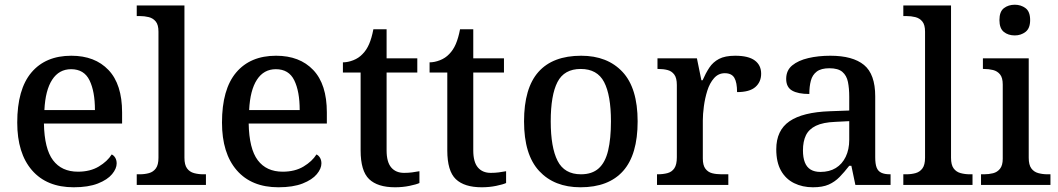

<svg xmlns="http://www.w3.org/2000/svg" viewBox="-20 -783 4482 813"><path d="M292 10Q178 10 115.5 -62Q53 -134 53 -264Q53 -405 113 -476Q173 -547 282 -547Q382 -547 439.5 -486.5Q497 -426 497 -307V-260H166Q168 -153 204.5 -104.5Q241 -56 310 -56Q362 -56 398.5 -78Q435 -100 453 -129Q462 -125 468 -115Q474 -105 474 -91Q474 -69 454.5 -45.5Q435 -22 394.5 -6Q354 10 292 10ZM382 -317Q382 -396 359 -443Q336 -490 281 -490Q230 -490 201 -445.5Q172 -401 168 -317Z M559 0V-45H572Q593 -45 611 -50Q629 -55 640 -70Q651 -85 651 -115V-649Q651 -678 639.5 -692Q628 -706 610 -710.5Q592 -715 572 -715H559V-760H761V-115Q761 -85 772 -70Q783 -55 801.5 -50Q820 -45 840 -45H852V0Z M1159 10Q1045 10 982.5 -62Q920 -134 920 -264Q920 -405 980 -476Q1040 -547 1149 -547Q1249 -547 1306.5 -486.5Q1364 -426 1364 -307V-260H1033Q1035 -153 1071.5 -104.5Q1108 -56 1177 -56Q1229 -56 1265.5 -78Q1302 -100 1320 -129Q1329 -125 1335 -115Q1341 -105 1341 -91Q1341 -69 1321.5 -45.5Q1302 -22 1261.5 -6Q1221 10 1159 10ZM1249 -317Q1249 -396 1226 -443Q1203 -490 1148 -490Q1097 -490 1068 -445.5Q1039 -401 1035 -317Z M1653 10Q1579 10 1543 -24.5Q1507 -59 1507 -146V-476H1432V-519Q1453 -519 1476 -528Q1499 -537 1515 -554Q1532 -571 1543 -596.5Q1554 -622 1561 -659H1617V-536H1747V-476H1617V-146Q1617 -97 1636.5 -74Q1656 -51 1691 -51Q1709 -51 1724.5 -53Q1740 -55 1756 -58V-8Q1743 -2 1714 4Q1685 10 1653 10Z M2020 10Q1946 10 1910 -24.5Q1874 -59 1874 -146V-476H1799V-519Q1820 -519 1843 -528Q1866 -537 1882 -554Q1899 -571 1910 -596.5Q1921 -622 1928 -659H1984V-536H2114V-476H1984V-146Q1984 -97 2003.5 -74Q2023 -51 2058 -51Q2076 -51 2091.5 -53Q2107 -55 2123 -58V-8Q2110 -2 2081 4Q2052 10 2020 10Z M2438 10Q2327 10 2263 -59Q2199 -128 2199 -269Q2199 -410 2260 -478.5Q2321 -547 2441 -547Q2552 -547 2616 -478.5Q2680 -410 2680 -269Q2680 -128 2618.5 -59Q2557 10 2438 10ZM2440 -45Q2487 -45 2515 -70Q2543 -95 2555 -145.5Q2567 -196 2567 -269Q2567 -380 2538 -435.5Q2509 -491 2439 -491Q2369 -491 2340.5 -435.5Q2312 -380 2312 -269Q2312 -159 2341 -102Q2370 -45 2440 -45Z M2762 0V-45H2765Q2788 -45 2806.5 -50Q2825 -55 2835.5 -70.5Q2846 -86 2846 -117V-423Q2846 -453 2835 -467.5Q2824 -482 2806.5 -486.5Q2789 -491 2767 -491H2764V-536H2931L2950 -443H2955Q2968 -473 2983.5 -496.5Q2999 -520 3024.5 -533.5Q3050 -547 3093 -547Q3149 -547 3176 -527Q3203 -507 3203 -471Q3203 -436 3178.5 -414.5Q3154 -393 3101 -393Q3101 -434 3089.5 -453.5Q3078 -473 3049 -473Q3022 -473 3003.5 -452Q2985 -431 2975 -399Q2965 -367 2960.5 -333Q2956 -299 2956 -273V-112Q2956 -83 2967 -68.5Q2978 -54 2995.5 -49.5Q3013 -45 3035 -45H3064V0Z M3422 10Q3378 10 3342.5 -7.5Q3307 -25 3287 -60.5Q3267 -96 3267 -151Q3267 -231 3323 -269.5Q3379 -308 3494 -312L3576 -315V-373Q3576 -409 3570.5 -436Q3565 -463 3547 -478.5Q3529 -494 3492 -494Q3457 -494 3438.5 -480Q3420 -466 3413.5 -441.5Q3407 -417 3407 -385Q3359 -385 3334 -399.5Q3309 -414 3309 -449Q3309 -485 3334.5 -506Q3360 -527 3402.5 -537Q3445 -547 3496 -547Q3591 -547 3638.5 -508Q3686 -469 3686 -375V-117Q3686 -89 3692 -73.5Q3698 -58 3712 -51.5Q3726 -45 3748 -45H3751V0H3602L3585 -81H3576Q3555 -54 3535 -33.5Q3515 -13 3489 -1.5Q3463 10 3422 10ZM3454 -55Q3492 -55 3519 -71.5Q3546 -88 3561 -119Q3576 -150 3576 -191V-270L3517 -267Q3465 -265 3435 -250.5Q3405 -236 3392.5 -210Q3380 -184 3380 -146Q3380 -116 3388 -95.5Q3396 -75 3412.5 -65Q3429 -55 3454 -55Z M3805 0V-45H3818Q3839 -45 3857 -50Q3875 -55 3886 -70Q3897 -85 3897 -115V-649Q3897 -678 3885.5 -692Q3874 -706 3856 -710.5Q3838 -715 3818 -715H3805V-760H4007V-115Q4007 -85 4018 -70Q4029 -55 4047.5 -50Q4066 -45 4086 -45H4098V0Z M4134 0V-45H4147Q4167 -45 4185 -49.5Q4203 -54 4214.5 -68.5Q4226 -83 4226 -111V-425Q4226 -454 4214.5 -468Q4203 -482 4185 -486.5Q4167 -491 4147 -491H4142V-536H4336V-115Q4336 -85 4347 -70Q4358 -55 4376.5 -50Q4395 -45 4415 -45H4428V0ZM4277 -633Q4249 -633 4230.5 -648Q4212 -663 4212 -698Q4212 -734 4231 -748.5Q4250 -763 4277 -763Q4303 -763 4322.5 -748.5Q4342 -734 4342 -698Q4342 -663 4322.5 -648Q4303 -633 4277 -633Z"/></svg>

Font: Noto Serif Kannada Medium
Style: Regular
Weight: 500
Version: Version 2.003